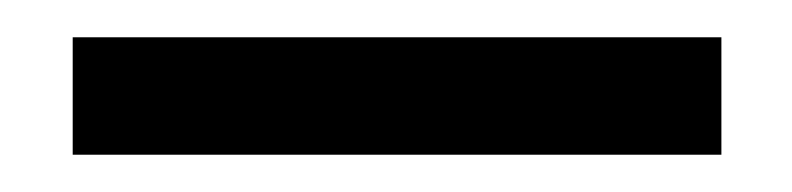

<svg xmlns="http://www.w3.org/2000/svg" viewBox="-20 -675 425 103"><path d="M19 -592V-655H367V-592Z"/></svg>

Font: DM Sans 18pt
Style: Regular
Weight: 400
Designer: Colophon Foundry, Jonny Pinhorn
Foundry: Colophon Foundry
Version: Version 4.004;gftools[0.9.30]